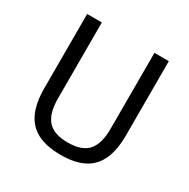

<svg xmlns="http://www.w3.org/2000/svg" viewBox="-140 -722 840 855"><g transform="rotate(30 279.5 -294.0)"><path d="M280.5 7.5Q208 7.5 161.2 -16.2Q114.5 -40 92 -89Q69.5 -138 69.5 -214V-595H145V-205Q145 -127.5 176.8 -91.8Q208.5 -56 280 -56Q352.5 -56 384 -91.8Q415.5 -127.5 415.5 -205V-595H489.5V-214Q489.5 -138 467.2 -89Q445 -40 398.8 -16.2Q352.5 7.5 280.5 7.5Z"/></g></svg>

Font: Encode Sans SC Condensed
Style: Regular
Weight: 400
Width: 3
Designer: Multiple Designers
Foundry: Impallari Type
Version: Version 3.002